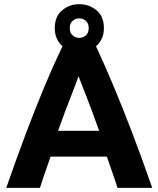

<svg xmlns="http://www.w3.org/2000/svg" viewBox="-20 -902 761 922"><path d="M10 0Q61 -146 105.5 -264Q150 -382 192.5 -484Q235 -586 280 -680Q263 -695 253 -716.5Q243 -738 243 -767Q243 -823 278.5 -852.5Q314 -882 360 -882Q408 -882 443.5 -852.5Q479 -823 479 -767Q479 -738 468.5 -716Q458 -694 441 -680Q485 -585 527.5 -483.5Q570 -382 615 -264Q660 -146 711 0H544Q533 -36 519.5 -74Q506 -112 493 -150H223Q210 -112 196.5 -74Q183 -36 172 0ZM360 -720Q378 -720 392 -732Q406 -744 406 -767Q406 -790 392 -802Q378 -814 360 -814Q343 -814 329 -802Q315 -790 315 -767Q315 -744 329 -732Q343 -720 360 -720ZM259 -274H456Q424 -364 396.5 -435Q369 -506 357 -536Q347 -506 319 -435Q291 -364 259 -274Z"/></svg>

Font: Ubuntu Sans ExtraBold
Style: Regular
Weight: 800
Designer: Dalton Maag Ltd
Foundry: Dalton Maag Ltd
Version: Version 1.006; ttfautohint (v1.8.4.7-5d5b)